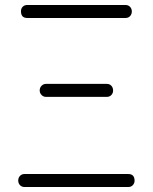

<svg xmlns="http://www.w3.org/2000/svg" viewBox="-20 -749 611 769"><path d="M78 0Q67 0 60 -7.5Q53 -15 53 -26Q53 -37 60 -44.5Q67 -52 78 -52H494Q519 -52 519 -25Q519 -15 512 -7.5Q505 0 494 0ZM164 -361Q154 -361 146.5 -368.5Q139 -376 139 -387Q139 -398 146.5 -405.5Q154 -413 164 -413H408Q419 -413 426 -405.5Q433 -398 433 -386Q433 -376 426 -368.5Q419 -361 408 -361ZM89 -677Q64 -677 64 -704Q64 -715 71 -722Q78 -729 89 -729H483Q494 -729 501 -721.5Q508 -714 508 -703Q508 -692 501 -684.5Q494 -677 483 -677Z"/></svg>

Font: Chiron GoRound TC L
Style: Regular
Weight: 300
Designer: Ryoko NISHIZUKA 西塚涼子 (kana, bopomofo & ideographs); Paul D. Hunt (Latin, Greek & Cyrillic); Sandoll Communications 산돌커뮤니
Foundry: Adobe
Version: Version 1.000;hotconv 1.1.1;makeotfexe 2.6.0